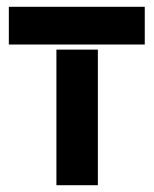

<svg xmlns="http://www.w3.org/2000/svg" viewBox="-20 -545 452 565"><path d="M268 -399V0H146V-399ZM6 -414V-525H406V-414Z"/></svg>

Font: BroshK
Style: Medium
Weight: 500
Designer: gluk
Foundry: gluk
Version: Version 0.60